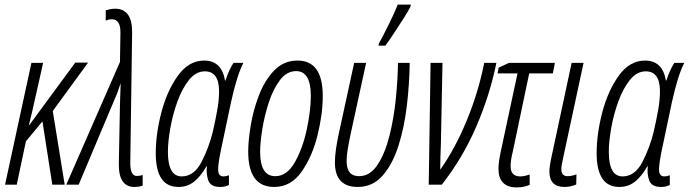

<svg xmlns="http://www.w3.org/2000/svg" viewBox="-20 -805 3003 837"><path d="M53 0 93 -189 165 -276 208 0H262L210 -321L364 -532H308L108 -260H106Q114 -292 120.5 -319.5Q127 -347 133 -375L168 -531H117L2 0Z M602 4V-42Q590 -38 576 -38Q547 -38 548 -98L556 -663Q557 -767 482 -767Q469 -767 458.5 -764.5Q448 -762 441 -760V-715Q454 -721 467 -721Q506 -721 505 -662L503 -535L269 0H323L480 -373Q488 -390 494 -407.5Q500 -425 506 -442Q505 -418 504.5 -397.5Q504 -377 503 -351L498 -90Q497 10 566 10Q586 10 602 4Z M880 -80H882Q878 -45 888.5 -17.5Q899 10 940 10Q963 10 978 1V-41Q966 -36 954 -36Q931 -36 931 -66Q931 -94 944 -155L987 -359Q1013 -477 1041 -531H998Q978 -501 963 -454H961Q946 -541 870 -541Q803 -541 755.5 -475Q708 -409 683.5 -315Q659 -221 659 -137Q659 10 758 10Q797 10 826 -13Q855 -36 880 -80ZM712 -143Q712 -187 722.5 -246.5Q733 -306 753.5 -362.5Q774 -419 804 -456.5Q834 -494 873 -494Q935 -494 935 -407Q935 -369 927 -324.5Q919 -280 908 -232Q891 -162 858.5 -99Q826 -36 772 -36Q712 -36 712 -143Z M1387 -387Q1387 -541 1277 -541Q1217 -541 1175.5 -498Q1134 -455 1109 -390Q1084 -325 1073 -258Q1062 -191 1062 -144Q1062 10 1175 10Q1248 10 1294.5 -56Q1341 -122 1364 -214.5Q1387 -307 1387 -387ZM1114 -143Q1114 -183 1123.5 -242Q1133 -301 1152 -359Q1171 -417 1200.5 -456Q1230 -495 1271 -495Q1335 -495 1335 -387Q1335 -324 1317.5 -241.5Q1300 -159 1265.5 -98Q1231 -37 1180 -37Q1114 -37 1114 -143Z M1660 -606Q1672 -622 1695 -656.5Q1718 -691 1739.5 -725Q1761 -759 1769 -775L1771 -785H1714Q1701 -752 1675.5 -700Q1650 -648 1632 -616L1630 -606ZM1766 -531H1715Q1714 -459 1705.5 -374Q1697 -289 1677.5 -212Q1658 -135 1625.5 -86Q1593 -37 1545 -37Q1491 -37 1491 -103Q1491 -126 1496 -155.5Q1501 -185 1508 -218L1576 -531H1524L1457 -223Q1449 -186 1444.5 -154Q1440 -122 1440 -97Q1440 10 1540 10Q1605 10 1648.5 -40Q1692 -90 1717.5 -171Q1743 -252 1754 -347Q1765 -442 1766 -531Z M1906 0Q1997 -116 2056 -252.5Q2115 -389 2144 -531H2091Q2065 -401 2014 -278Q1963 -155 1899 -65Q1899 -91 1900 -119.5Q1901 -148 1902 -178L1909 -531H1857L1849 0Z M2289 1V-44Q2279 -41 2269 -38.5Q2259 -36 2248 -36Q2206 -36 2206 -80Q2206 -94 2208 -108Q2210 -122 2215 -142L2287 -485H2390L2399 -531H2199L2154 -510L2149 -485H2236L2164 -149Q2153 -98 2153 -70Q2153 12 2233 12Q2263 12 2289 1Z M2492 -1 2493 -45Q2472 -37 2454 -37Q2427 -37 2427 -68Q2427 -82 2435 -117L2524 -531H2472L2384 -120Q2375 -79 2375 -58Q2375 10 2441 10Q2468 10 2492 -1Z M2802 -80H2804Q2800 -45 2810.5 -17.5Q2821 10 2862 10Q2885 10 2900 1V-41Q2888 -36 2876 -36Q2853 -36 2853 -66Q2853 -94 2866 -155L2909 -359Q2935 -477 2963 -531H2920Q2900 -501 2885 -454H2883Q2868 -541 2792 -541Q2725 -541 2677.5 -475Q2630 -409 2605.5 -315Q2581 -221 2581 -137Q2581 10 2680 10Q2719 10 2748 -13Q2777 -36 2802 -80ZM2634 -143Q2634 -187 2644.5 -246.5Q2655 -306 2675.5 -362.5Q2696 -419 2726 -456.5Q2756 -494 2795 -494Q2857 -494 2857 -407Q2857 -369 2849 -324.5Q2841 -280 2830 -232Q2813 -162 2780.5 -99Q2748 -36 2694 -36Q2634 -36 2634 -143Z"/></svg>

Font: Noto Sans Display Condensed Light
Style: Italic
Weight: 300
Width: 3
Designer: Monotype Design team
Foundry: Monotype Imaging Inc.
Version: 1.000